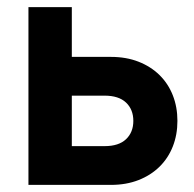

<svg xmlns="http://www.w3.org/2000/svg" viewBox="-20 -520 547 540"><path d="M182 -109H274Q314 -109 334.5 -128.5Q355 -148 355 -180Q355 -212 334.5 -231.5Q314 -251 274 -251H182ZM60 0V-500H182V-360H292Q335 -360 369.5 -346.5Q404 -333 428.5 -309Q453 -285 466 -252Q479 -219 479 -180Q479 -141 466 -108Q453 -75 428.5 -51Q404 -27 369.5 -13.5Q335 0 292 0Z"/></svg>

Font: NT Somic Bold
Style: Regular
Weight: 700
Designer: Ravid Balaliev — lead type designer, mastering
Michael Voronin — secret advisor, marketing
Ivan Kovalenko — best boy
Foundry: NT Type
Version: Version 0.7